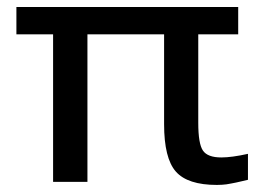

<svg xmlns="http://www.w3.org/2000/svg" viewBox="-20 -520 756 549"><path d="M661.1 -500V-421.9H546.9V-168.9Q546.9 -108.9 560.3 -89.4Q573.7 -69.8 612.8 -69.8Q642.6 -69.8 689 -80.1V-5.9Q683.1 -4.4 671.1 -1.7Q659.2 1 654.8 2Q650.4 2.9 641.6 4.6Q632.8 6.3 627.4 7.1Q622.1 7.8 614.7 8.3Q607.4 8.8 600.1 8.8Q516.6 8.8 482.9 -29.3Q449.2 -67.4 449.2 -165V-421.9H230V0H131.8V-421.9H26.9V-500Z"/></svg>

Font: LT Wave
Style: Regular
Weight: 400
Designer: Daniel Lyons
Version: Version 2.5 (Glyphs App)